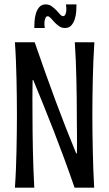

<svg xmlns="http://www.w3.org/2000/svg" viewBox="-20 -866 504 886"><path d="M415.5 -670.9Q412.6 -629.4 410.9 -585.9Q409.2 -542.5 408.2 -499.5Q407.2 -456.5 406.7 -415Q406.2 -373.5 406.2 -335.9Q406.2 -298.3 406.7 -256.8Q407.2 -215.3 408.2 -172.1Q409.2 -128.9 410.6 -85.2Q412.1 -41.5 414.6 0H324.2Q299.3 -71.8 275.4 -136.7Q251.5 -201.7 227.8 -262.5Q204.1 -323.2 180.7 -381.1Q157.2 -439 133.8 -496.1H130.4Q129.4 -453.6 129.6 -413.3Q129.9 -373 129.9 -335.9Q129.9 -298.3 130.4 -256.8Q130.9 -215.3 131.8 -172.1Q132.8 -128.9 134.3 -85.2Q135.7 -41.5 138.2 0H48.8Q51.8 -41.5 53.5 -85.2Q55.2 -128.9 56.2 -172.1Q57.1 -215.3 57.6 -256.8Q58.1 -298.3 58.1 -335.9Q58.1 -373.5 57.6 -415Q57.1 -456.5 56.2 -499.5Q55.2 -542.5 53.5 -585.9Q51.8 -629.4 48.8 -670.9H140.1Q189.5 -527.3 236.8 -399.9Q284.2 -272.5 331.5 -158.2H335Q335.4 -179.7 335.4 -203.1Q335.4 -226.6 335.2 -249.8Q335 -272.9 334.7 -294.9Q334.5 -316.9 334.5 -335.9Q334.5 -373.5 334 -415Q333.5 -456.5 332.5 -499.5Q331.5 -542.5 329.8 -585.9Q328.1 -629.4 325.2 -670.9ZM333 -845.7Q333 -833 331.8 -814.2Q330.6 -795.4 325.2 -778.3Q319.8 -761.2 309.3 -749Q298.8 -736.8 279.8 -736.8Q264.2 -736.8 252.2 -745.4Q240.2 -753.9 231 -763.9Q221.7 -773.9 214.1 -782.5Q206.5 -791 200.2 -791Q193.8 -791 190.4 -784.4Q187 -777.8 185.8 -769Q184.6 -760.3 185.1 -751.2Q185.5 -742.2 187 -736.8H138.2Q138.2 -749.5 139.4 -768.1Q140.6 -786.6 145.8 -804Q150.9 -821.3 161.6 -833.5Q172.4 -845.7 190.9 -845.7Q206.5 -845.7 218.5 -837.2Q230.5 -828.6 240 -818.6Q249.5 -808.6 256.8 -800Q264.2 -791.5 271 -791.5Q277.3 -791.5 280.8 -797.6Q284.2 -803.7 285.4 -812.3Q286.6 -820.8 286.1 -830.1Q285.6 -839.4 284.2 -845.7H333Z"/></svg>

Font: Crushed
Style: Regular
Weight: 400
Width: 3
Designer: Astigmatic (AOETI)
Foundry: Astigmatic (AOETI)
Version: Version 001.001